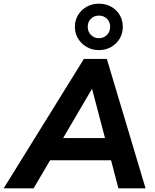

<svg xmlns="http://www.w3.org/2000/svg" viewBox="-69 -1026 842 1046"><path d="M-49 0 388 -705H513L724 0H576L536 -153H204L114 0ZM431 -540 275 -274H503L433 -540ZM470 -753Q433 -753 403.5 -770Q374 -787 356.5 -815.5Q339 -844 339 -880Q339 -916 356.5 -944.5Q374 -973 403.5 -989.5Q433 -1006 470 -1006Q507 -1006 536.5 -989.5Q566 -973 583 -944.5Q600 -916 600 -880Q600 -844 583 -815.5Q566 -787 536.5 -770Q507 -753 470 -753ZM470 -818Q496 -818 513.5 -835.5Q531 -853 531 -880Q531 -907 513.5 -924Q496 -941 470 -941Q444 -941 426.5 -924Q409 -907 409 -880Q409 -853 426.5 -835.5Q444 -818 470 -818Z"/></svg>

Font: Nunito Sans ExtraBold
Style: Italic
Weight: 800
Italic angle: -9°
Designer: Vernon Adams
Foundry: Vernon Adams
Version: Version 3.006; ttfautohint (v1.8.3)